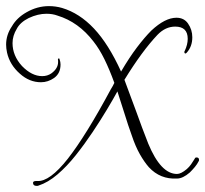

<svg xmlns="http://www.w3.org/2000/svg" viewBox="-57 -498 671 628"><path d="M63 110Q51 110 51 100Q51 94 62 94H65Q105 97 165 21Q225 -56 306 -207L312 -217Q314 -222 317 -227Q301 -271 284.5 -304.5Q268 -338 249 -362Q200 -426 131 -447Q115 -453 95 -453Q67 -453 37 -439Q9 -425 -2 -404Q-16 -381 -16 -357Q-16 -316 15 -282Q47 -249 81 -249Q98 -249 111 -258Q133 -274 133 -295V-299Q131 -307 136 -307H137V-306Q137 -304 138 -304Q141 -295 141 -287Q141 -258 120 -243Q100 -229 77 -229Q39 -229 8 -257Q-25 -286 -34 -326Q-37 -340 -37 -352Q-37 -384 -18 -412Q-2 -440 30 -458Q65 -478 103 -478Q125 -478 146 -472Q203 -455 250.5 -404.5Q298 -354 339 -264Q366 -310 391 -343Q416 -376 438 -398Q483 -440 520 -440Q545 -440 558 -421Q572 -401 572 -376Q572 -346 554 -326Q551 -323 550 -323Q546 -323 546 -328Q546 -330 547 -331Q557 -352 557 -371Q557 -411 516 -411Q484 -411 458 -384Q407 -330 350 -237L389 -132Q398 -106 408 -80Q418 -54 428 -28Q469 71 522 71Q535 71 554 55Q562 48 568 39.5Q574 31 580 21Q581 17 586 17Q594 17 594 25Q594 28 593 29Q588 39 580.5 48Q573 57 564 66Q541 86 522 86Q467 89 430 49Q415 32 400.5 6.5Q386 -19 374 -55Q368 -72 362 -89.5Q356 -107 351 -124L327 -199Q314 -175 293 -140Q272 -105 246 -66Q220 -27 191 9.5Q162 46 131 72.5Q100 99 69 109Q68 110 63 110Z"/></svg>

Font: Puppies Play
Style: Regular
Weight: 400
Designer: Robert E. Leuschke
Foundry: Robert E. Leuschke
Version: Version 1.010; ttfautohint (v1.8.3)